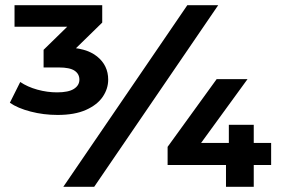

<svg xmlns="http://www.w3.org/2000/svg" viewBox="-20 -720 1084 740"><path d="M202 -277Q148 -277 98 -290Q48 -303 18 -324L58 -404Q86 -385 124 -374.5Q162 -364 200 -364Q244 -364 265 -377.5Q286 -391 286 -413Q286 -435 267.5 -447.5Q249 -460 207 -460H148V-528L277 -654L291 -617H36V-700H374V-633L245 -507L197 -537H229Q311 -537 354 -502.5Q397 -468 397 -413Q397 -378 376 -347Q355 -316 311.5 -296.5Q268 -277 202 -277ZM224 0 702 -700H821L343 0ZM626 -84V-154L815 -415H934L744 -154L693 -169H1025V-84ZM851 0V-84L862 -169V-239H958V0Z"/></svg>

Font: Montserrat Thin
Style: Bold
Weight: 700
Version: Version 9.000